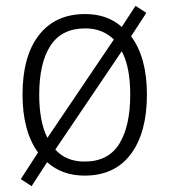

<svg xmlns="http://www.w3.org/2000/svg" viewBox="-20 -590 576 656"><path d="M482 -267Q482 -137 427 -63.5Q372 10 269 10Q192 10 141 -36L88 46L51 22L110 -69Q57 -142 57 -267Q57 -398 113 -470Q169 -542 271 -542Q347 -542 396 -498L443 -570L480 -546L428 -466Q482 -393 482 -267ZM114 -267Q114 -174 142 -119L369 -455Q351 -473 326.5 -483Q302 -493 271 -493Q191 -493 152.5 -434Q114 -375 114 -267ZM425 -267Q425 -312 418 -349.5Q411 -387 396 -415L169 -79Q206 -38 269 -38Q350 -38 387.5 -98.5Q425 -159 425 -267Z"/></svg>

Font: Noto Sans Gurmukhi SemiCondensed Light
Style: Regular
Weight: 300
Width: 4
Designer: Jelle Bosma - Monotype Design Team
Foundry: Monotype Imaging Inc.
Version: Version 2.004; ttfautohint (v1.8.4.7-5d5b)